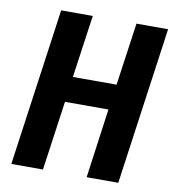

<svg xmlns="http://www.w3.org/2000/svg" viewBox="-79 -762 753 831"><g transform="rotate(10 298.0 -346.0)"><path d="M26 0 123 -692H262L223 -417H415L454 -692H593L496 0H357L399 -305H208L165 0Z"/></g></svg>

Font: Fira Sans Condensed SemiBold
Style: Italic
Weight: 600
Width: 3
Italic angle: -8°
Designer: bBox Type GmbH & Carrois Corporate GbR & Edenspiekermann AG
Foundry: bBox Type GmbH & Carrois Corporate GbR & Edenspiekermann AG
Version: Version 4.301